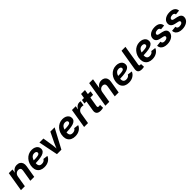

<svg xmlns="http://www.w3.org/2000/svg" viewBox="644 -2901 5086 5086"><g transform="rotate(-45 3186.5 -358.5)"><path d="M215.2 -311.3 163.4 0H17L107.8 -545.9H245.8L226.4 -409.6L216.4 -414.4Q248.8 -482 296.6 -517.4Q344.4 -552.7 410.7 -552.7Q469.5 -552.7 509.3 -526.8Q549.2 -500.8 565.9 -453.7Q582.7 -406.5 571.8 -342.4L514.9 0H368.5L423 -326.5Q431.6 -377.8 409.6 -404.1Q387.6 -430.4 344.2 -430.4Q311.6 -430.4 284.5 -415.7Q257.4 -401.1 239.3 -374.4Q221.2 -347.6 215.2 -311.3Z M892 11.7Q819.3 11.7 766.6 -14.9Q713.9 -41.5 685.5 -91.4Q657.1 -141.2 657.1 -210.9Q657.1 -280 679.9 -342.1Q702.8 -404.1 744.7 -451.9Q786.6 -499.8 844.1 -527.4Q901.7 -555 971.1 -555Q1028.8 -555 1074.5 -535.9Q1120.1 -516.8 1146.5 -481.2Q1172.8 -445.7 1172.8 -396Q1172.8 -345.1 1143.1 -312.3Q1113.3 -279.4 1055.2 -261Q997.1 -242.6 912.1 -235.3Q827.1 -228 716.6 -228L731.7 -316.6Q825.3 -316.6 885 -319.7Q944.6 -322.9 977.6 -331Q1010.7 -339.1 1023.7 -353.2Q1036.7 -367.2 1036.7 -388.8Q1036.7 -414.7 1015 -429.7Q993.4 -444.7 955.9 -444.7Q908.1 -444.7 877.4 -419.9Q846.6 -395.2 829.4 -357.5Q812.3 -319.8 805.3 -279.7Q798.3 -239.5 798.3 -208.5Q798.3 -177.4 807.9 -152.4Q817.5 -127.5 840.4 -113Q863.3 -98.6 902.6 -98.6Q944.6 -98.6 976.5 -115.9Q1008.4 -133.2 1022.3 -164.1L1154 -146.7Q1127.1 -75.1 1057.6 -31.7Q988 11.7 892 11.7Z M1365.6 0 1255 -545.9H1404.3L1449.4 -262.5Q1457.6 -209.6 1461 -155.3Q1464.4 -101 1467.9 -43.1H1436.4Q1458.9 -101 1479.9 -155.1Q1500.9 -209.1 1526.7 -262.5L1664.2 -545.9H1824.2L1532.5 0Z M2045.3 11.7Q1972.6 11.7 1919.9 -14.9Q1867.2 -41.5 1838.8 -91.4Q1810.4 -141.2 1810.4 -210.9Q1810.4 -280 1833.3 -342.1Q1856.1 -404.1 1898 -451.9Q1940 -499.8 1997.5 -527.4Q2055 -555 2124.4 -555Q2182.1 -555 2227.8 -535.9Q2273.4 -516.8 2299.8 -481.2Q2326.2 -445.7 2326.2 -396Q2326.2 -345.1 2296.4 -312.3Q2266.7 -279.4 2208.5 -261Q2150.4 -242.6 2065.4 -235.3Q1980.4 -228 1869.9 -228L1885 -316.6Q1978.6 -316.6 2038.3 -319.7Q2097.9 -322.9 2131 -331Q2164 -339.1 2177 -353.2Q2190 -367.2 2190 -388.8Q2190 -414.7 2168.4 -429.7Q2146.7 -444.7 2109.3 -444.7Q2061.5 -444.7 2030.7 -419.9Q1999.9 -395.2 1982.7 -357.5Q1965.6 -319.8 1958.6 -279.7Q1951.6 -239.5 1951.6 -208.5Q1951.6 -177.4 1961.2 -152.4Q1970.8 -127.5 1993.8 -113Q2016.7 -98.6 2055.9 -98.6Q2097.9 -98.6 2129.8 -115.9Q2161.8 -133.2 2175.6 -164.1L2307.3 -146.7Q2280.4 -75.1 2210.9 -31.7Q2141.4 11.7 2045.3 11.7Z M2383.2 0 2473.5 -545.9H2615.4L2599.9 -450.8H2605.8Q2628.8 -501.3 2668.5 -527.2Q2708.1 -553.2 2754.1 -553.2Q2765.4 -553.2 2778.2 -551.9Q2791 -550.6 2800.7 -548.3L2778.9 -417.5Q2768.8 -420.8 2750.6 -422.9Q2732.4 -425 2716.8 -425Q2683.3 -425 2654.4 -410.5Q2625.4 -396 2606.1 -370.3Q2586.8 -344.6 2581 -310.7L2529.6 0Z M3172 -545.9 3153.8 -434.3H2829.9L2848.1 -545.9ZM2945.3 -675.8H3091.7L3006.2 -159.8Q3002 -133.3 3011.8 -121.1Q3021.6 -109 3047.6 -109Q3056.2 -109 3071.5 -111.1Q3086.8 -113.2 3095.1 -115.1L3097.6 -5.3Q3072.5 1.7 3048.1 4.7Q3023.7 7.6 3001.1 7.6Q2918.5 7.6 2881.9 -32.3Q2845.2 -72.3 2857.6 -146.9Z M3378.3 -316.1 3326 0H3179.6L3300.2 -727.5H3444L3391.2 -409.6H3379.2Q3401.4 -455.6 3429.5 -487.5Q3457.5 -519.3 3493.4 -536Q3529.3 -552.7 3574.8 -552.7Q3631.6 -552.7 3671.3 -528.1Q3711 -503.4 3728.4 -457.3Q3745.8 -411.3 3735.1 -347.2L3677.5 0H3530.8L3584.3 -321.7Q3592.9 -373 3571 -401.7Q3549.2 -430.4 3503.1 -430.4Q3472.4 -430.4 3446.2 -416.9Q3420.1 -403.3 3402.2 -378Q3384.3 -352.6 3378.3 -316.1Z M4054.6 11.7Q3981.9 11.7 3929.2 -14.9Q3876.5 -41.5 3848.1 -91.4Q3819.7 -141.2 3819.7 -210.9Q3819.7 -280 3842.5 -342.1Q3865.4 -404.1 3907.3 -451.9Q3949.2 -499.8 4006.7 -527.4Q4064.3 -555 4133.7 -555Q4191.4 -555 4237.1 -535.9Q4282.7 -516.8 4309.1 -481.2Q4335.4 -445.7 4335.4 -396Q4335.4 -345.1 4305.7 -312.3Q4275.9 -279.4 4217.8 -261Q4159.7 -242.6 4074.7 -235.3Q3989.7 -228 3879.2 -228L3894.3 -316.6Q3987.9 -316.6 4047.6 -319.7Q4107.2 -322.9 4140.2 -331Q4173.3 -339.1 4186.3 -353.2Q4199.3 -367.2 4199.3 -388.8Q4199.3 -414.7 4177.6 -429.7Q4156 -444.7 4118.5 -444.7Q4070.7 -444.7 4040 -419.9Q4009.2 -395.2 3992 -357.5Q3974.9 -319.8 3967.9 -279.7Q3960.9 -239.5 3960.9 -208.5Q3960.9 -177.4 3970.5 -152.4Q3980.1 -127.5 4003 -113Q4025.9 -98.6 4065.2 -98.6Q4107.2 -98.6 4139.1 -115.9Q4171 -133.2 4184.9 -164.1L4316.6 -146.7Q4289.7 -75.1 4220.2 -31.7Q4150.6 11.7 4054.6 11.7Z M4554.1 3.4Q4470.4 3.4 4437.1 -32.7Q4403.8 -68.9 4415.6 -141.7L4512.8 -727.5H4659.2L4565.4 -161.8Q4561.2 -135.5 4568.4 -123.7Q4575.5 -111.9 4597.6 -111.9Q4609.3 -111.9 4616.1 -112.7Q4622.9 -113.6 4627.6 -115.3L4633 -8.3Q4620.8 -4.4 4600.1 -0.5Q4579.3 3.4 4554.1 3.4Z M4933.5 11.7Q4860.8 11.7 4808.1 -14.9Q4755.4 -41.5 4727 -91.4Q4698.6 -141.2 4698.6 -210.9Q4698.6 -280 4721.4 -342.1Q4744.3 -404.1 4786.2 -451.9Q4828.1 -499.8 4885.6 -527.4Q4943.2 -555 5012.6 -555Q5070.3 -555 5116 -535.9Q5161.6 -516.8 5188 -481.2Q5214.3 -445.7 5214.3 -396Q5214.3 -345.1 5184.6 -312.3Q5154.8 -279.4 5096.7 -261Q5038.6 -242.6 4953.6 -235.3Q4868.6 -228 4758.1 -228L4773.2 -316.6Q4866.8 -316.6 4926.5 -319.7Q4986.1 -322.9 5019.2 -331Q5052.2 -339.1 5065.2 -353.2Q5078.2 -367.2 5078.2 -388.8Q5078.2 -414.7 5056.6 -429.7Q5034.9 -444.7 4997.4 -444.7Q4949.6 -444.7 4918.9 -419.9Q4888.1 -395.2 4870.9 -357.5Q4853.8 -319.8 4846.8 -279.7Q4839.8 -239.5 4839.8 -208.5Q4839.8 -177.4 4849.4 -152.4Q4859 -127.5 4881.9 -113Q4904.9 -98.6 4944.1 -98.6Q4986.1 -98.6 5018 -115.9Q5050 -133.2 5063.8 -164.1L5195.5 -146.7Q5168.6 -75.1 5099.1 -31.7Q5029.6 11.7 4933.5 11.7Z M5493.4 10.7Q5427.1 10.7 5378.4 -8.5Q5329.7 -27.7 5302.5 -63Q5275.3 -98.3 5272.5 -146.6Q5272.3 -148.7 5272.2 -150.4Q5272.1 -152.1 5272.1 -154L5409.3 -167.9Q5413.2 -129.8 5434.4 -113.2Q5455.6 -96.5 5499.8 -96.5Q5526.7 -96.5 5550.7 -104Q5574.7 -111.5 5590.6 -125.4Q5606.4 -139.4 5608.2 -159.1Q5610 -177.8 5596.6 -190.4Q5583.2 -203 5550.2 -209.9L5459.4 -229.3Q5388.1 -244.8 5353.9 -282.9Q5319.7 -321.1 5324.2 -377.5Q5327.8 -434 5362.5 -473.2Q5397.2 -512.3 5452.6 -532.5Q5508 -552.7 5573 -552.7Q5669.6 -552.7 5722 -514.2Q5774.5 -475.6 5781.4 -412.9Q5782 -410.4 5782.6 -407.7Q5783.2 -405.1 5783.4 -402.4L5653 -389Q5649 -417 5630.8 -432.4Q5612.6 -447.7 5573.7 -447.7Q5550 -447.7 5527 -440.4Q5504 -433.2 5488.4 -419.4Q5472.7 -405.6 5470.9 -385.2Q5468.7 -366.9 5481.3 -354.5Q5494 -342.1 5528.3 -334.6L5623.2 -315Q5694.8 -300.1 5729.2 -264.5Q5763.7 -229 5759.2 -173.8Q5756.5 -130.4 5734.1 -96.1Q5711.7 -61.8 5674.8 -37.9Q5637.9 -14.1 5591.2 -1.7Q5544.5 10.7 5493.4 10.7Z M6052.9 10.7Q5986.7 10.7 5938 -8.5Q5889.3 -27.7 5862.1 -63Q5834.9 -98.3 5832.1 -146.6Q5831.9 -148.7 5831.8 -150.4Q5831.7 -152.1 5831.7 -154L5968.8 -167.9Q5972.7 -129.8 5994 -113.2Q6015.2 -96.5 6059.4 -96.5Q6086.3 -96.5 6110.3 -104Q6134.3 -111.5 6150.1 -125.4Q6166 -139.4 6167.8 -159.1Q6169.6 -177.8 6156.2 -190.4Q6142.8 -203 6109.8 -209.9L6018.9 -229.3Q5947.7 -244.8 5913.5 -282.9Q5879.3 -321.1 5883.8 -377.5Q5887.4 -434 5922.1 -473.2Q5956.8 -512.3 6012.1 -532.5Q6067.5 -552.7 6132.6 -552.7Q6229.2 -552.7 6281.6 -514.2Q6334.1 -475.6 6340.9 -412.9Q6341.6 -410.4 6342.2 -407.7Q6342.7 -405.1 6343 -402.4L6212.6 -389Q6208.6 -417 6190.4 -432.4Q6172.2 -447.7 6133.3 -447.7Q6109.6 -447.7 6086.6 -440.4Q6063.6 -433.2 6047.9 -419.4Q6032.3 -405.6 6030.5 -385.2Q6028.3 -366.9 6040.9 -354.5Q6053.6 -342.1 6087.9 -334.6L6182.8 -315Q6254.3 -300.1 6288.8 -264.5Q6323.3 -229 6318.8 -173.8Q6316.1 -130.4 6293.7 -96.1Q6271.3 -61.8 6234.4 -37.9Q6197.5 -14.1 6150.8 -1.7Q6104 10.7 6052.9 10.7Z"/></g></svg>

Font: Adwaita Sans
Style: Italic
Weight: 400
Italic angle: -9.39999°
Designer: Rasmus Andersson
Foundry: rsms
Version: Version 4.001;git-9221beed3